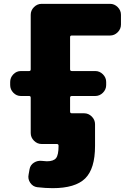

<svg xmlns="http://www.w3.org/2000/svg" viewBox="-20 -750 693 1000"><path d="M553 -730Q576 -730 593 -713Q610 -696 610 -673V-622Q610 -599 593 -582Q576 -565 553 -565H354Q345 -565 345 -557V-389Q345 -380 354 -380H476Q499 -380 516 -363Q533 -346 533 -323V-307Q533 -284 516 -267Q499 -250 476 -250H354Q345 -250 345 -241V-169Q345 -160 354 -160H418Q441 -160 458 -143Q475 -126 475 -103V10Q475 129 423.5 179.5Q372 230 254 230Q217 230 174 225Q151 222 137.5 202Q124 182 129 159L134 131Q138 109 157 97Q176 85 199 88Q217 90 224 90Q259 90 272 73.5Q285 57 285 10V9Q285 0 276 0H197Q174 0 157 -17Q140 -34 140 -57V-241Q140 -250 132 -250H89Q66 -250 49.5 -267Q33 -284 33 -307V-323Q33 -346 49.5 -363Q66 -380 89 -380H132Q140 -380 140 -389V-673Q140 -696 157 -713Q174 -730 197 -730Z"/></svg>

Font: Rounded Mplus 1c Black
Style: Regular
Weight: 900
Version: Version 1.059.20150529